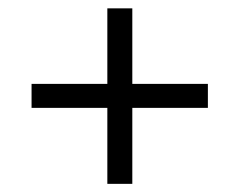

<svg xmlns="http://www.w3.org/2000/svg" viewBox="-20 -473 585 469"><path d="M487.8 -209.5H303.2V-23.9H242.2V-209.5H57.1V-268.1H242.2V-452.6H303.2V-268.1H487.8Z"/></svg>

Font: IranNastaliq
Style: Regular
Weight: 400
Designer: Hossein Zahedi
Version: Version 1.5